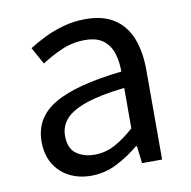

<svg xmlns="http://www.w3.org/2000/svg" viewBox="-68 -625 700 705"><g transform="rotate(-10 281.5 -272.0)"><path d="M217.2 13.4Q171.9 13.4 136.1 -4.9Q100.2 -23.2 79.4 -57.9Q58.6 -92.5 58.6 -141.3Q58.6 -230.1 138.5 -277.5Q218.3 -325 391.7 -344.2Q392.1 -379.4 382.8 -410.5Q373.5 -441.7 349.2 -461.5Q324.9 -481.3 280 -481.3Q232.6 -481.3 191.1 -462.8Q149.7 -444.3 117 -422.7L81.9 -486Q107 -502.3 139.8 -518.5Q172.6 -534.7 211.9 -545.7Q251.1 -556.8 294.5 -556.8Q361.2 -556.8 402.8 -529.1Q444.3 -501.4 463.7 -451.5Q483.1 -401.6 483.1 -334V0H408.2L400.5 -64.9H396.7Q358.6 -32.7 313.3 -9.7Q267.9 13.4 217.2 13.4ZM242.8 -60.6Q282 -60.6 317.3 -79Q352.5 -97.4 391.7 -132.4V-283.2Q300.7 -273.1 246.8 -254.3Q193 -235.5 170 -209.1Q147.1 -182.6 147.1 -147.4Q147.1 -100.4 174.9 -80.5Q202.6 -60.6 242.8 -60.6Z"/></g></svg>

Font: Noto Sans JP
Style: Regular
Weight: 100
Designer: Ryoko NISHIZUKA 西塚涼子 (kana, bopomofo & ideographs); Paul D. Hunt (Latin, Greek & Cyrillic); Sandoll Communications 산돌커뮤니
Foundry: Adobe
Version: Version 2.004;hotconv 1.0.118;makeotfexe 2.5.65603